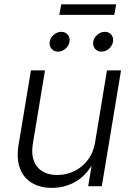

<svg xmlns="http://www.w3.org/2000/svg" viewBox="-20 -867 618 894"><path d="M222.2 7.8Q167.5 7.8 128.7 -15.1Q89.8 -38.1 73 -82.8Q56.2 -127.4 66.4 -191.9L124 -539.1H189.5L132.8 -196.8Q122.1 -129.9 152.8 -91.1Q183.6 -52.2 246.6 -52.2Q289.1 -52.2 326.2 -70.3Q363.3 -88.4 389.2 -122.6Q415 -156.7 422.9 -205.1L478 -539.1H543.5L454.1 0H390.6L411.6 -126H423.3Q388.7 -55.2 336.2 -23.7Q283.7 7.8 222.2 7.8ZM452.6 -626.5Q433.6 -626.5 422.4 -640.1Q411.1 -653.8 414.1 -672.9Q417.5 -691.9 433.3 -705.3Q449.2 -718.8 468.3 -718.8Q487.3 -718.8 498.3 -705.3Q509.3 -691.9 506.3 -672.9Q502.9 -653.8 487.3 -640.1Q471.7 -626.5 452.6 -626.5ZM250 -626.5Q231 -626.5 219.7 -640.1Q208.5 -653.8 211.4 -672.9Q214.8 -691.9 230.7 -705.3Q246.6 -718.8 265.6 -718.8Q284.7 -718.8 295.7 -705.3Q306.6 -691.9 303.7 -672.9Q300.3 -653.8 284.7 -640.1Q269 -626.5 250 -626.5ZM521 -846.7 512.2 -797.9H256.3L265.1 -846.7Z"/></svg>

Font: Inter 18pt Light
Style: Italic
Weight: 300
Italic angle: -9.3988°
Designer: Rasmus Andersson
Foundry: rsms
Version: Version 4.001;git-66647c0bb